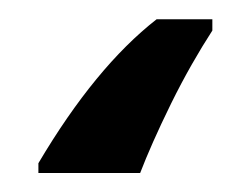

<svg xmlns="http://www.w3.org/2000/svg" viewBox="-20 40 261 200"><path d="M201.2 60.1H143.1C100.6 93.3 59.6 143.1 20 210V220.2H126C133.3 201.2 144 176.8 158.2 147.9C172.4 119.1 187 93.8 201.2 71.8Z"/></svg>

Font: Noto Reveo Sans
Style: Regular
Weight: 400
Designer: Monotype Design team
Foundry: Monotype Imaging Inc.
Version: Version 1.04